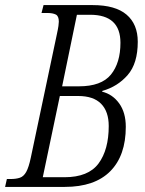

<svg xmlns="http://www.w3.org/2000/svg" viewBox="-39 -734 570 754"><path d="M-19 0 -12 -31H3Q24 -31 39 -36Q54 -41 64 -59Q74 -77 82 -115L184 -598Q189 -621 190.5 -632Q192 -643 192 -649Q192 -671 180 -677Q168 -683 147 -683H124L132 -714H325Q414 -714 458 -676.5Q502 -639 502 -570Q502 -485 462.5 -439.5Q423 -394 363 -377L362 -374Q403 -364 429 -328Q455 -292 455 -236Q455 -123 394 -61.5Q333 0 215 0ZM271 -395Q359 -395 396.5 -441Q434 -487 434 -566Q434 -676 315 -676H263L205 -395ZM214 -38Q308 -38 348 -92Q388 -146 388 -239Q388 -296 358 -326.5Q328 -357 268 -357H196L129 -38Z"/></svg>

Font: Noto Serif ExtraCondensed Light
Style: Italic
Weight: 300
Width: 2
Italic angle: -12°
Designer: Monotype Design Team
Foundry: Monotype Imaging Inc.
Version: Version 2.014; ttfautohint (v1.8.4.7-5d5b)